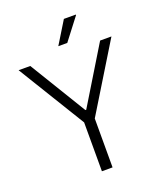

<svg xmlns="http://www.w3.org/2000/svg" viewBox="-156 -967 897 1067"><g transform="rotate(-20 292.0 -434.0)"><path d="M260 0V-289L17 -686H86L290 -351H295L499 -686H566L323 -289V0ZM270 -736 351 -868H421L422 -865L323 -736Z"/></g></svg>

Font: Archivo SemiCondensed ExtraLight
Style: Regular
Weight: 250
Width: 4
Designer: Hector Gatti
Foundry: Omnibus-Type
Version: Version 2.001